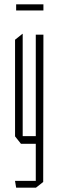

<svg xmlns="http://www.w3.org/2000/svg" viewBox="-20 -660 269 880"><path d="M144 200V-501H179L178 174L145 200ZM54 200 49 170V169H144V200ZM76 -1 49 -35V-36H144V-1ZM49 -36V-478L83 -505H84V-36ZM54 -612V-640H179V-612Z"/></svg>

Font: Foldit ExtraLight
Style: Regular
Weight: 250
Version: Version 1.003